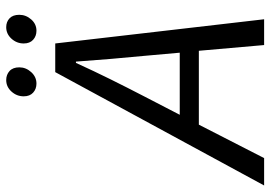

<svg xmlns="http://www.w3.org/2000/svg" viewBox="-196 -706 850 603"><g transform="rotate(-90 228.5 -405.0)"><path d="M364 -265 354 -377Q349 -429 344.5 -481.5Q340 -534 336 -591H332Q306 -534 280.5 -482.5Q255 -431 227 -377L169 -265ZM370 -205H138L33 0H-53L303 -656H393L469 0H388ZM267 -715Q250 -715 238.5 -725.5Q227 -736 227 -755Q227 -777 242 -793.5Q257 -810 278 -810Q295 -810 306.5 -799.5Q318 -789 318 -769Q318 -748 303 -731.5Q288 -715 267 -715ZM433 -715Q416 -715 404.5 -725.5Q393 -736 393 -755Q393 -777 408 -793.5Q423 -810 444 -810Q461 -810 472 -799.5Q483 -789 483 -769Q483 -748 468.5 -731.5Q454 -715 433 -715Z"/></g></svg>

Font: mr_Source Sans Pro
Style: Italic
Weight: 400
Italic angle: -11°
Designer: Paul D. Hunt
Foundry: Adobe Systems Incorporated
Version: Version 1.036;July 10, 2024;FontCreator 11.5.0.2430 64-bit